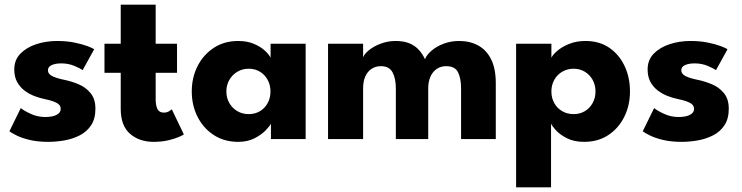

<svg xmlns="http://www.w3.org/2000/svg" viewBox="-20 -599 3198 827"><path d="M226 -422.5Q266.5 -422.5 300 -415.8Q333.5 -409 356.2 -400.5Q379 -392 385.5 -386.5L336 -297Q326.5 -304 300.8 -315Q275 -326 243.5 -326Q219.5 -326 203 -318.8Q186.5 -311.5 186.5 -296Q186.5 -280.5 204.8 -271.2Q223 -262 257.5 -255Q287.5 -249 318.5 -236Q349.5 -223 370.2 -197.8Q391 -172.5 391 -130.5Q391 -87.5 372.5 -59.5Q354 -31.5 323.5 -16Q293 -0.5 257.5 5.8Q222 12 188.5 12Q141.5 12 106.8 3.5Q72 -5 50.5 -16Q29 -27 20.5 -33.5L69.5 -133.5Q82.5 -122.5 112 -108.8Q141.5 -95 174.5 -95Q206.5 -95 224 -104.5Q241.5 -114 241.5 -129.5Q241.5 -142 233 -149.5Q224.5 -157 209 -162.5Q193.5 -168 171.5 -172.5Q151.5 -176.5 129 -185Q106.5 -193.5 86.5 -208.2Q66.5 -223 54 -245.5Q41.5 -268 41.5 -300Q41.5 -341 68 -368Q94.5 -395 136.5 -408.8Q178.5 -422.5 226 -422.5Z M430 -410.5H500V-579H650.5V-410.5H742.5V-285.5H650.5V-171Q650.5 -145.5 658 -129.8Q665.5 -114 685.5 -114Q699 -114 708.5 -120Q718 -126 720 -128L772 -20Q768.5 -17 750.2 -9Q732 -1 704 5.5Q676 12 641.5 12Q580 12 540 -22.8Q500 -57.5 500 -130V-285.5H430Z M1147 0V-66.5Q1142.5 -56.5 1124.2 -37.5Q1106 -18.5 1076 -3.2Q1046 12 1006 12Q946 12 901 -17.2Q856 -46.5 831 -95.8Q806 -145 806 -205Q806 -265 831 -314.2Q856 -363.5 901 -393Q946 -422.5 1006 -422.5Q1044.5 -422.5 1073.5 -410.2Q1102.5 -398 1120.5 -381.2Q1138.5 -364.5 1145.5 -350.5V-410.5H1296.5V0ZM955 -205Q955 -177 968 -154.8Q981 -132.5 1002.8 -120Q1024.5 -107.5 1051 -107.5Q1078.5 -107.5 1099.5 -120Q1120.5 -132.5 1132.8 -154.8Q1145 -177 1145 -205Q1145 -233 1132.8 -255.2Q1120.5 -277.5 1099.5 -290.2Q1078.5 -303 1051 -303Q1024.5 -303 1002.8 -290.2Q981 -277.5 968 -255.2Q955 -233 955 -205Z M1957.5 -422.5Q2004 -422.5 2039.5 -403.2Q2075 -384 2095.2 -344Q2115.5 -304 2115.5 -241V0H1966V-218Q1966 -261 1953 -287.5Q1940 -314 1901.5 -314Q1878.5 -314 1861 -302Q1843.5 -290 1834 -268.8Q1824.5 -247.5 1824.5 -218V0H1685V-218Q1685 -261 1670.8 -287.5Q1656.5 -314 1620.5 -314Q1597.5 -314 1580 -302.2Q1562.5 -290.5 1553.2 -269.2Q1544 -248 1544 -218V0H1393V-410.5H1544V-352Q1550 -367.5 1570.2 -383.8Q1590.5 -400 1620.5 -411.2Q1650.5 -422.5 1684 -422.5Q1720.5 -422.5 1745 -411.8Q1769.5 -401 1785.2 -383Q1801 -365 1810.5 -344Q1817.5 -362 1838.2 -380.2Q1859 -398.5 1890.2 -410.5Q1921.5 -422.5 1957.5 -422.5Z M2353.5 208H2203V-410.5H2355V-350.5Q2362 -364.5 2381.8 -381.2Q2401.5 -398 2432.2 -410.2Q2463 -422.5 2502 -422.5Q2562 -422.5 2604.8 -393Q2647.5 -363.5 2670.5 -314.2Q2693.5 -265 2693.5 -205Q2693.5 -145 2669 -95.8Q2644.5 -46.5 2600.2 -17.2Q2556 12 2496 12Q2453 12 2422.8 -3.2Q2392.5 -18.5 2375.2 -37.2Q2358 -56 2353.5 -66.5ZM2545 -205Q2545 -233 2532.5 -255.2Q2520 -277.5 2498.8 -290.2Q2477.5 -303 2451 -303Q2423.5 -303 2401.8 -290.2Q2380 -277.5 2367.5 -255.2Q2355 -233 2355 -205Q2355 -177 2367.5 -154.8Q2380 -132.5 2401.8 -120Q2423.5 -107.5 2451 -107.5Q2477.5 -107.5 2498.8 -120Q2520 -132.5 2532.5 -154.8Q2545 -177 2545 -205Z M2954 -422.5Q2994.5 -422.5 3028 -415.8Q3061.5 -409 3084.2 -400.5Q3107 -392 3113.5 -386.5L3064 -297Q3054.5 -304 3028.8 -315Q3003 -326 2971.5 -326Q2947.5 -326 2931 -318.8Q2914.5 -311.5 2914.5 -296Q2914.5 -280.5 2932.8 -271.2Q2951 -262 2985.5 -255Q3015.5 -249 3046.5 -236Q3077.5 -223 3098.2 -197.8Q3119 -172.5 3119 -130.5Q3119 -87.5 3100.5 -59.5Q3082 -31.5 3051.5 -16Q3021 -0.5 2985.5 5.8Q2950 12 2916.5 12Q2869.5 12 2834.8 3.5Q2800 -5 2778.5 -16Q2757 -27 2748.5 -33.5L2797.5 -133.5Q2810.5 -122.5 2840 -108.8Q2869.5 -95 2902.5 -95Q2934.5 -95 2952 -104.5Q2969.5 -114 2969.5 -129.5Q2969.5 -142 2961 -149.5Q2952.5 -157 2937 -162.5Q2921.5 -168 2899.5 -172.5Q2879.5 -176.5 2857 -185Q2834.5 -193.5 2814.5 -208.2Q2794.5 -223 2782 -245.5Q2769.5 -268 2769.5 -300Q2769.5 -341 2796 -368Q2822.5 -395 2864.5 -408.8Q2906.5 -422.5 2954 -422.5Z"/></svg>

Font: League Spartan Thin
Style: Bold
Weight: 700
Version: Version 2.002